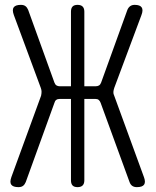

<svg xmlns="http://www.w3.org/2000/svg" viewBox="-20 -760 640 790"><path d="M86 -11Q82 -1 75 4.5Q68 10 56 10Q34 10 26.5 0Q19 -10 27 -32L149 -366Q151 -375 151 -382.5Q151 -390 148 -398L37 -698Q29 -720 36.5 -730Q44 -740 66 -740Q78 -740 85 -734.5Q92 -729 96 -719L204 -420Q207 -412 212.5 -408.5Q218 -405 226 -405H272V-712Q272 -726 278.5 -733Q285 -740 299 -740Q313 -740 320 -733Q327 -726 327 -712V-405H373Q382 -405 387.5 -408.5Q393 -412 396 -420L504 -719Q508 -729 515.5 -734.5Q523 -740 534 -740Q556 -740 563 -729.5Q570 -719 562 -698L450 -398Q447 -389 446.5 -381.5Q446 -374 450 -366L572 -32Q580 -11 573 -0.5Q566 10 543 10Q532 10 524.5 5Q517 0 513 -11L394 -337Q391 -345 386 -349Q381 -353 372 -353H327V-18Q327 -4 320 3Q313 10 299 10Q285 10 278.5 3Q272 -4 272 -18V-353H226Q217 -353 211.5 -349Q206 -345 204 -337Z"/></svg>

Font: Maple Mono NL ExtraLight
Style: Regular
Weight: 275
Monospace: yes
Designer: subframe7536
Version: Version 7.000